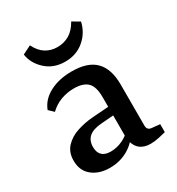

<svg xmlns="http://www.w3.org/2000/svg" viewBox="-152 -708 749 813"><g transform="rotate(-30 222.0 -301.5)"><path d="M150 8Q98 8 64.5 -19Q31 -46 31 -95Q31 -136 55 -161.5Q79 -187 116 -199Q153 -211 192 -214L289 -221V-179L212 -173Q171 -170 151 -153Q131 -136 131 -104Q131 -78 145 -64Q159 -50 187 -50Q217 -50 245 -63Q273 -76 289 -96L298 -74Q278 -37 238.5 -14.5Q199 8 150 8ZM43 -336Q59 -379 104.5 -403Q150 -427 213 -427Q291 -427 328 -389Q365 -351 365 -275V-74Q365 -52 386 -50L426 -46V-7Q414 -4 392 1Q370 6 350 6Q318 6 298 -10.5Q278 -27 272 -64V-267Q272 -319 250.5 -339.5Q229 -360 185 -360Q152 -360 121.5 -349Q91 -338 66 -314ZM211 -476Q155 -476 117.5 -510Q80 -544 73 -590L115 -611Q131 -578 156 -562Q181 -546 213 -546Q245 -546 271 -561Q297 -576 317 -611L353 -590Q342 -541 304 -508.5Q266 -476 211 -476Z"/></g></svg>

Font: Rasa Medium
Style: Regular
Weight: 500
Designer: Anna Giedrys (Yrsa+Rasa design), David Brezina (Yrsa art-direction, Rasa art-direction, design)
Foundry: Rosetta Type Foundry
Version: Version 2.004